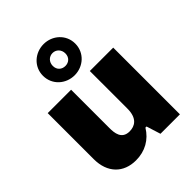

<svg xmlns="http://www.w3.org/2000/svg" viewBox="-234 -956 1091 1091"><g transform="rotate(-45 312.0 -410.5)"><path d="M418.9 0H575.2V-536.1H387.2V-233.9C387.2 -155.3 346.2 -133.3 304.7 -133.3C241.7 -133.3 236.8 -188.5 236.8 -228.5V-536.1H48.8V-166C48.8 -55.7 114.7 8.8 213.9 8.8C287.1 8.8 346.2 -24.4 383.3 -85.4H392.1ZM179.7 -705.1C179.7 -631.3 239.7 -579.6 309.6 -579.6C378.9 -579.6 439 -631.3 439 -705.1C439 -778.3 378.9 -830.1 309.6 -830.1C239.7 -830.1 179.7 -778.3 179.7 -705.1ZM258.8 -705.1C258.8 -736.3 281.2 -758.3 309.6 -758.3C337.4 -758.3 359.9 -736.3 359.9 -705.1C359.9 -673.3 337.4 -654.3 309.6 -654.3C281.2 -654.3 258.8 -673.3 258.8 -705.1Z"/></g></svg>

Font: Wand UI Pro Black
Style: Regular
Weight: 900
Designer: Andreas Faust
Version: Version 1.003;FEAKit 1.0